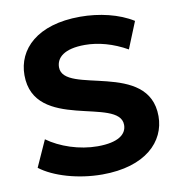

<svg xmlns="http://www.w3.org/2000/svg" viewBox="-81 -786 815 873"><g transform="rotate(-10 326.5 -350.0)"><path d="M322 12C522 12 619 -88 619 -205C619 -462 212 -373 212 -502C212 -546 249 -582 345 -582C407 -582 474 -564 539 -527L589 -650C524 -691 434 -712 346 -712C147 -712 51 -613 51 -494C51 -234 458 -324 458 -193C458 -150 419 -118 323 -118C239 -118 151 -148 92 -191L37 -69C99 -21 211 12 322 12Z"/></g></svg>

Font: AWKNG-Font
Style: Bold
Weight: 700
Designer: Awakening Church
Foundry: Awakening Church
Version: Version 1.700;PS 001.700;hotconv 1.0.88;makeotf.lib2.5.64775